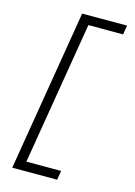

<svg xmlns="http://www.w3.org/2000/svg" viewBox="-141 -896 782 1111"><g transform="rotate(15 250.0 -340.0)"><path d="M48 143 208 -823H477L468 -768H260L118 88H326L317 143Z"/></g></svg>

Font: Iosevka SS18 Light
Style: Italic
Weight: 300
Italic angle: -9°
Monospace: yes
Designer: Belleve Invis
Foundry: Belleve Invis
Version: Version 25.1.1; ttfautohint (v1.8.4)